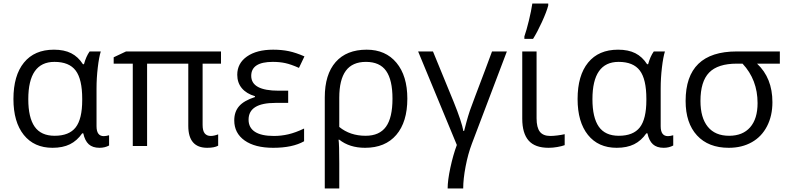

<svg xmlns="http://www.w3.org/2000/svg" viewBox="-20 -826 4455 1086"><path d="M445 -72H451Q460 -30 482 -10Q504 10 543 10Q573 10 597 -3V-61Q579 -56 567 -56Q526 -56 526 -112V-326Q526 -384 533 -443.5Q540 -503 550 -535H487Q467 -507 455 -463H449Q422 -505 382.5 -525Q343 -545 285 -545Q175 -545 115.5 -472Q56 -399 56 -266Q56 -136 114.5 -63Q173 10 277 10Q335 10 375.5 -10Q416 -30 445 -72ZM140 -265Q140 -476 288 -476Q371 -476 408 -427Q445 -378 445 -267V-260Q445 -153 408 -105.5Q371 -58 289 -58Q212 -58 176 -109.5Q140 -161 140 -265Z M1126 -120V-466H1230V-535H693L623 -502V-466H731V0H812V-466H1045V-114Q1045 10 1152 10Q1193 10 1214 -2V-66Q1190 -57 1172 -57Q1150 -57 1138 -71.5Q1126 -86 1126 -120Z M1401 -397Q1401 -476 1523 -476Q1562 -476 1594 -469Q1626 -462 1671 -442L1702 -507Q1654 -528 1614 -536.5Q1574 -545 1525 -545Q1432 -545 1377 -506.5Q1322 -468 1322 -403Q1322 -358 1348 -327Q1374 -296 1422 -282V-277Q1360 -257 1332.5 -225.5Q1305 -194 1305 -145Q1305 -73 1363.5 -31.5Q1422 10 1525 10Q1635 10 1700 -27V-99Q1652 -76 1611.5 -66.5Q1571 -57 1529 -57Q1458 -57 1422 -80.5Q1386 -104 1386 -149Q1386 -244 1538 -244H1610V-313H1556Q1401 -313 1401 -397Z M2054 -545Q1940 -545 1878.5 -475Q1817 -405 1817 -275V240H1899V97Q1899 -9 1895 -36H1899Q1957 10 2045 10Q2159 10 2221.5 -63Q2284 -136 2284 -268Q2284 -397 2222.5 -471Q2161 -545 2054 -545ZM2200 -268Q2200 -160 2163 -109Q2126 -58 2048 -58Q1960 -58 1899 -108V-273Q1899 -375 1936 -425.5Q1973 -476 2050 -476Q2128 -476 2164 -425Q2200 -374 2200 -268Z M2649 -13 2847 -535H2763L2724 -430Q2657 -254 2638 -201Q2627 -168 2618.5 -136.5Q2610 -105 2605 -85H2601Q2592 -136 2546 -250L2429 -535H2345L2564 -6Q2543 50 2527.5 122Q2512 194 2512 240H2600Q2600 187 2613.5 116Q2627 45 2649 -13Z M2995 -606Q3019 -644 3045.5 -702Q3072 -760 3081 -795V-806H2991Q2985 -765 2971.5 -709.5Q2958 -654 2946 -620V-606ZM2934 -155Q2934 -72 2970 -31Q3006 10 3083 10Q3107 10 3132.5 5.5Q3158 1 3174 -5V-67Q3157 -63 3133.5 -60Q3110 -57 3093 -57Q3052 -57 3033.5 -81Q3015 -105 3015 -157V-535H2934Z M3636 -72H3642Q3651 -30 3673 -10Q3695 10 3734 10Q3764 10 3788 -3V-61Q3770 -56 3758 -56Q3717 -56 3717 -112V-326Q3717 -384 3724 -443.5Q3731 -503 3741 -535H3678Q3658 -507 3646 -463H3640Q3613 -505 3573.5 -525Q3534 -545 3476 -545Q3366 -545 3306.5 -472Q3247 -399 3247 -266Q3247 -136 3305.5 -63Q3364 10 3468 10Q3526 10 3566.5 -10Q3607 -30 3636 -72ZM3331 -265Q3331 -476 3479 -476Q3562 -476 3599 -427Q3636 -378 3636 -267V-260Q3636 -153 3599 -105.5Q3562 -58 3480 -58Q3403 -58 3367 -109.5Q3331 -161 3331 -265Z M4262 -466H4391V-535H4147Q3858 -535 3858 -255Q3858 -130 3922.5 -60Q3987 10 4102 10Q4177 10 4233 -22Q4288 -53 4318.5 -112Q4349 -171 4349 -248Q4349 -385 4262 -466ZM4148 -466H4180Q4265 -375 4265 -243Q4265 -154 4223 -106Q4181 -58 4104 -58Q4025 -58 3983.5 -109Q3942 -160 3942 -255Q3942 -365 3991 -415.5Q4040 -466 4148 -466Z"/></svg>

Font: OpenSansMMV
Style: Regular
Weight: 400
Designer: Steve Matteson
Foundry: Ascender Corporation
Version: Version 4.000